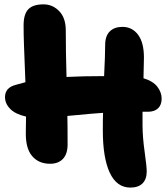

<svg xmlns="http://www.w3.org/2000/svg" viewBox="-20 -808 770 878"><path d="M209 -59.1Q156.2 -59.1 126.2 -95.2Q96.2 -131.3 98.1 -205.1Q99.1 -229 99.1 -274.9Q50.8 -285.6 26.9 -309.8Q2.9 -334 2.9 -363.8Q2.9 -407.2 51.8 -419.9Q93.3 -431.6 96.2 -432.1Q95.2 -462.4 93 -514.6Q90.8 -566.9 89.4 -609.1Q87.9 -651.4 87.9 -691.9Q87.9 -743.2 109.4 -765.6Q130.9 -788.1 179.2 -788.1Q220.7 -788.1 250.7 -757.1Q280.8 -726.1 280.8 -668.9Q280.8 -569.8 284.2 -456.1Q358.9 -460 456.1 -460Q460.9 -558.6 460.9 -602.1Q460.9 -643.6 481.9 -664.3Q502.9 -685.1 540 -685.1Q584.5 -685.1 611.3 -649.2Q638.2 -613.3 638.2 -544.9Q638.2 -516.6 636.2 -450.2Q679.7 -437 699.5 -411.4Q719.2 -385.7 719.2 -356.9Q719.2 -328.6 702.9 -312.7Q686.5 -296.9 655.8 -296.9H631.8V-231.9Q632.3 -178.2 641.6 -112.5Q650.9 -46.9 650.9 -23.9Q650.9 11.7 631.6 30.8Q612.3 49.8 576.2 49.8Q513.7 49.8 481.9 -18.3Q450.2 -86.4 450.2 -211.9Q450.2 -266.1 451.2 -292Q415.5 -290 288.1 -277.8Q289.1 -237.8 289.1 -147Q289.1 -104 267.8 -81.5Q246.6 -59.1 209 -59.1Z"/></svg>

Font: Shantell Sans Irregular Bouncy
Style: Regular
Weight: 800
Designer: Stephen Nixon, Anya Danilova, Shantell Martin
Foundry: Arrow Type
Version: Version 1.006;[9816181b4]